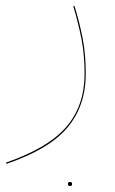

<svg xmlns="http://www.w3.org/2000/svg" viewBox="-36 -313 388 647"><path d="M-16 235Q126 186 187.5 114.5Q249 43 249 -64Q249 -129 238.5 -182Q228 -235 211 -292L215 -293Q232 -238 242.5 -184Q253 -130 253 -64Q253 43 191.5 116.5Q130 190 -14 239ZM193 307Q193 300 200 300Q207 300 207 307Q207 314 200 314Q193 314 193 307Z"/></svg>

Font: FiraGO Four
Style: Regular
Weight: 100
Designer: bBox Type
Foundry: bBox Type GmbH
Version: Version 1.001